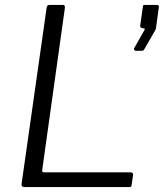

<svg xmlns="http://www.w3.org/2000/svg" viewBox="-20 -762 667 782"><path d="M170 -731Q171 -742 182 -742H237Q246 -742 244 -728L152 -70Q150 -60 159 -60H512Q523 -60 522 -49L516 -8Q515 -3 513.5 -1.5Q512 0 507 0H80Q66 0 68 -14L170 -731ZM533 -555Q529 -555 527 -559Q525 -563 526 -565L567 -637Q569 -642 570 -643.5Q571 -645 567 -646L561 -647Q556 -648 553 -650.5Q550 -653 551 -658L562 -735Q563 -740 564 -741Q565 -742 569 -742H620Q623 -742 625.5 -739.5Q628 -737 627 -733L615 -645Q614 -644 613.5 -642.5Q613 -641 613 -640L568 -562Q566 -557 562.5 -556Q559 -555 552 -555Z"/></svg>

Font: Libre Franklin Light
Style: Italic
Weight: 300
Italic angle: -8°
Designer: Pablo Impallari, Rodrigo Fuenzalida, Nhung Nguyen
Foundry: Impallari Type
Version: Version 3.000